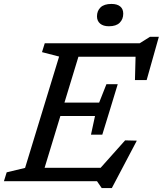

<svg xmlns="http://www.w3.org/2000/svg" viewBox="-40 -921 828 976"><path d="M260.5 -633.5 173.5 -656 187.5 -701H379.5L166 0H-20L-6 -45L87.5 -67.5ZM650 -665 671.5 -632.5H300L322.5 -701H670L722.5 -734H767.5L705.5 -514H646ZM477 35 453 0H108L130.5 -68H497L442.5 -35.5L596 -207.5L655.5 -206L528.5 35ZM480 -236.5H422.5L443 -331.5H209L230.5 -399.5H464L501 -493H558.5L519.5 -365ZM513.5 -787.5Q485 -787.5 469 -801Q453 -814.5 453 -838Q453 -866 471.2 -883.5Q489.5 -901 526.5 -901Q555.5 -901 571 -888.2Q586.5 -875.5 586.5 -851.5Q586.5 -823.5 568.5 -805.5Q550.5 -787.5 513.5 -787.5Z"/></svg>

Font: Newsreader 8pt
Style: Italic
Weight: 400
Italic angle: -17°
Version: Version 1.003